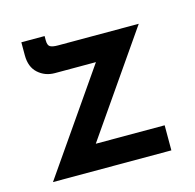

<svg xmlns="http://www.w3.org/2000/svg" viewBox="-76 -536 623 614"><g transform="rotate(-15 236.0 -229.0)"><path d="M123 -335Q91 -335 68 -355.5Q45 -376 45 -415V-458H122V-444Q122 -427 130 -422.5Q138 -418 156 -418H423L191 -83H419V0H27L259 -335Z"/></g></svg>

Font: Reem Kufi Ink
Style: Regular
Weight: 400
Designer: Khaled Hosny
Version: Version 1.7